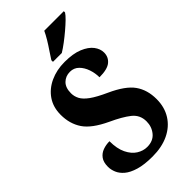

<svg xmlns="http://www.w3.org/2000/svg" viewBox="-285 -1006 1091 1091"><g transform="rotate(-45 261.0 -460.5)"><path d="M245 10Q179 10 135.5 -3Q92 -16 68 -36.5Q44 -57 34 -81Q24 -105 24 -128Q24 -165 39.5 -186Q55 -207 80 -216Q105 -225 133 -225Q133 -165 152 -126Q171 -87 200.5 -68.5Q230 -50 262 -50Q310 -50 336 -81.5Q362 -113 362 -156Q362 -208 322 -239.5Q282 -271 210 -304Q114 -349 78.5 -402Q43 -455 43 -527Q43 -588 73 -632Q103 -676 155 -700Q207 -724 271 -724Q339 -724 382.5 -706Q426 -688 447 -660.5Q468 -633 468 -603Q468 -567 441 -544.5Q414 -522 350 -522Q350 -555 339 -587.5Q328 -620 306.5 -641.5Q285 -663 253 -663Q218 -663 194.5 -640Q171 -617 171 -572Q171 -547 183 -524Q195 -501 227.5 -477.5Q260 -454 322 -426Q419 -382 455.5 -330.5Q492 -279 492 -205Q492 -140 461.5 -91.5Q431 -43 375.5 -16.5Q320 10 245 10ZM225 -784Q238 -805 255.5 -830.5Q273 -856 289 -882.5Q305 -909 315 -931H472V-921Q464 -908 444 -888.5Q424 -869 398 -847Q372 -825 345.5 -805Q319 -785 296 -771H225Z"/></g></svg>

Font: Noto Serif Tamil Condensed ExtraBold
Style: Regular
Weight: 800
Width: 3
Designer: Indian Type Foundry, Tom Grace, and the Monotype Design Team
Foundry: Monotype Imaging Inc.
Version: Version 2.004; ttfautohint (v1.8.4.7-5d5b)